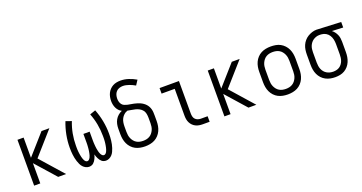

<svg xmlns="http://www.w3.org/2000/svg" viewBox="-40 -1413 3930 2086"><g transform="rotate(-20 1925.0 -370.0)"><path d="M372 0 165 -234V0H94V-530H165V-296L372 -530H463L229 -265L463 0Z M923 12Q910 12 897 8Q884 4 874 -4.5Q864 -13 856.5 -23.5Q849 -34 843 -46Q837 -58 832.5 -70Q828 -82 825 -95Q822 -82 817.5 -70Q813 -58 807 -46Q801 -34 793.5 -23.5Q786 -13 776 -4.5Q766 4 753 8Q740 12 727 12Q707 12 688.5 2.5Q670 -7 656.5 -22Q643 -37 634.5 -55.5Q626 -74 619.5 -93.5Q613 -113 609 -133Q605 -153 602.5 -173Q600 -193 599 -213Q598 -233 598 -254Q598 -327 612 -400Q626 -473 653 -542L719 -519Q694 -456 681.5 -388.5Q669 -321 669 -253Q669 -242 669 -230.5Q669 -219 669.5 -208Q670 -197 671 -186Q672 -175 673.5 -164Q675 -153 677 -142Q679 -131 681.5 -120Q684 -109 687.5 -98.5Q691 -88 696 -78Q701 -68 709.5 -60Q718 -52 729 -52Q741 -52 749.5 -61Q758 -70 763.5 -80.5Q769 -91 772 -102Q775 -113 777.5 -124.5Q780 -136 782 -148Q784 -160 785 -171.5Q786 -183 787 -194.5Q788 -206 788.5 -218Q789 -230 789 -241.5Q789 -253 789 -265V-345H861V-265Q861 -253 861 -241.5Q861 -230 861.5 -218Q862 -206 863 -194.5Q864 -183 865 -171.5Q866 -160 868 -148Q870 -136 872.5 -124.5Q875 -113 878 -102Q881 -91 886.5 -80.5Q892 -70 900.5 -61Q909 -52 921 -52Q932 -52 940.5 -60Q949 -68 954 -78Q959 -88 962.5 -98.5Q966 -109 968.5 -120Q971 -131 973 -142Q975 -153 976.5 -164Q978 -175 979 -186Q980 -197 980.5 -208Q981 -219 981 -230.5Q981 -242 981 -253Q981 -321 968.5 -388.5Q956 -456 931 -519L997 -542Q1024 -473 1038 -400Q1052 -327 1052 -254Q1052 -233 1051 -213Q1050 -193 1047.5 -173Q1045 -153 1041 -133Q1037 -113 1030.5 -93.5Q1024 -74 1015.5 -55.5Q1007 -37 993.5 -22Q980 -7 961.5 2.5Q943 12 923 12Z M1375 12Q1346 12 1317.5 6.5Q1289 1 1264 -12Q1239 -25 1219 -46.5Q1199 -68 1187 -94Q1175 -120 1170 -148Q1165 -176 1165 -205V-269Q1165 -295 1170.5 -321Q1176 -347 1189 -370Q1202 -393 1222.5 -410.5Q1243 -428 1267 -438Q1248 -448 1234 -463Q1220 -478 1211 -497Q1202 -516 1198 -536.5Q1194 -557 1194 -577Q1194 -600 1198.5 -623Q1203 -646 1213 -666.5Q1223 -687 1239 -704Q1255 -721 1275 -732Q1295 -743 1318 -747.5Q1341 -752 1364 -752Q1411 -752 1456.5 -737Q1502 -722 1543 -698L1507 -643Q1491 -652 1474.5 -660Q1458 -668 1440.5 -674Q1423 -680 1405 -684Q1387 -688 1369 -688Q1348 -688 1327 -681Q1306 -674 1291.5 -658Q1277 -642 1271 -621Q1265 -600 1265 -579Q1265 -561 1269.5 -543.5Q1274 -526 1285 -511.5Q1296 -497 1313 -490Q1330 -483 1347.5 -479Q1365 -475 1383 -472.5Q1401 -470 1418.5 -466Q1436 -462 1453 -457Q1470 -452 1486.5 -444.5Q1503 -437 1518 -426.5Q1533 -416 1545 -403Q1557 -390 1565.5 -374Q1574 -358 1578.5 -340.5Q1583 -323 1584 -305Q1585 -287 1585 -269V-205Q1585 -176 1580 -148Q1575 -120 1563 -94Q1551 -68 1531 -46.5Q1511 -25 1486 -12Q1461 1 1432.5 6.5Q1404 12 1375 12ZM1375 -52Q1395 -52 1414 -56Q1433 -60 1450 -70Q1467 -80 1479.5 -95.5Q1492 -111 1500 -129Q1508 -147 1511 -166Q1514 -185 1514 -205V-269Q1514 -292 1509.5 -315Q1505 -338 1491 -356Q1477 -374 1456.5 -385Q1436 -396 1414 -402Q1392 -408 1369 -411Q1346 -414 1324 -419Q1302 -412 1284 -396Q1266 -380 1255 -359.5Q1244 -339 1240 -315.5Q1236 -292 1236 -269V-205Q1236 -185 1239 -166Q1242 -147 1250 -129Q1258 -111 1270.5 -95.5Q1283 -80 1300 -70Q1317 -60 1336 -56Q1355 -52 1375 -52Z M2123 0H2044Q2023 0 2002.5 -3.5Q1982 -7 1963.5 -16Q1945 -25 1930 -40Q1915 -55 1905.5 -74Q1896 -93 1892.5 -113.5Q1889 -134 1889 -155V-466H1737V-530H1961V-155Q1961 -137 1965 -119.5Q1969 -102 1981 -89Q1993 -76 2010 -70Q2027 -64 2044 -64H2123Z M2572 0 2365 -234V0H2294V-530H2365V-296L2572 -530H2663L2429 -265L2663 0Z M3025 12Q2996 12 2967.5 6.5Q2939 1 2914 -12Q2889 -25 2869 -46.5Q2849 -68 2837 -94Q2825 -120 2820 -148Q2815 -176 2815 -205V-325Q2815 -354 2820 -382Q2825 -410 2837 -436Q2849 -462 2869 -483.5Q2889 -505 2914 -518Q2939 -531 2967.5 -536.5Q2996 -542 3025 -542Q3054 -542 3082.5 -537Q3111 -532 3136 -518.5Q3161 -505 3181 -483.5Q3201 -462 3213 -436Q3225 -410 3230 -382Q3235 -354 3235 -325V-205Q3235 -176 3230 -148Q3225 -120 3213 -94Q3201 -68 3181 -46.5Q3161 -25 3136 -12Q3111 1 3082.5 6.5Q3054 12 3025 12ZM3025 -52Q3045 -52 3064 -56Q3083 -60 3100 -70Q3117 -80 3129.5 -95.5Q3142 -111 3150 -129Q3158 -147 3161 -166Q3164 -185 3164 -205V-325Q3164 -345 3161 -364Q3158 -383 3150 -401Q3142 -419 3129.5 -434.5Q3117 -450 3100 -460Q3083 -470 3064 -474Q3045 -478 3025 -478Q3005 -478 2986 -474Q2967 -470 2950 -460Q2933 -450 2920.5 -434.5Q2908 -419 2900 -401Q2892 -383 2889 -364Q2886 -345 2886 -325V-205Q2886 -185 2889 -166Q2892 -147 2900 -129Q2908 -111 2920.5 -95.5Q2933 -80 2950 -70Q2967 -60 2986 -56Q3005 -52 3025 -52Z M3574 12Q3545 12 3517 6.5Q3489 1 3463.5 -12.5Q3438 -26 3418.5 -47Q3399 -68 3387 -94Q3375 -120 3370 -148Q3365 -176 3365 -205V-325Q3365 -352 3369 -379Q3373 -406 3384 -431Q3395 -456 3413 -477Q3431 -498 3454 -512Q3477 -526 3503 -534.5Q3529 -543 3556 -543Q3561 -543 3565.5 -542.5Q3570 -542 3575 -542L3837 -530V-466L3708 -472Q3725 -459 3737.5 -442.5Q3750 -426 3758.5 -406.5Q3767 -387 3770 -366.5Q3773 -346 3773 -325V-205Q3773 -177 3768.5 -149.5Q3764 -122 3753 -96Q3742 -70 3723.5 -48.5Q3705 -27 3681 -13Q3657 1 3629.5 6.5Q3602 12 3574 12ZM3573 -52Q3592 -52 3611 -56.5Q3630 -61 3645.5 -71.5Q3661 -82 3672.5 -97.5Q3684 -113 3690.5 -130.5Q3697 -148 3699.5 -167Q3702 -186 3702 -205V-325Q3702 -351 3696.5 -377Q3691 -403 3677 -425.5Q3663 -448 3640 -461.5Q3617 -475 3591 -477L3575 -478H3563Q3545 -478 3527 -472Q3509 -466 3493.5 -455.5Q3478 -445 3466.5 -430Q3455 -415 3448 -398Q3441 -381 3438.5 -362.5Q3436 -344 3436 -325V-205Q3436 -186 3439 -166.5Q3442 -147 3449.5 -129Q3457 -111 3469.5 -96Q3482 -81 3499 -71Q3516 -61 3535 -56.5Q3554 -52 3573 -52Z"/></g></svg>

Font: Lode
Style: Regular
Weight: 400
Monospace: yes
Designer: Belleve Invis
Foundry: Belleve Invis
Version: Version 29.2.0; ttfautohint (v1.8.3)